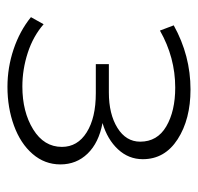

<svg xmlns="http://www.w3.org/2000/svg" viewBox="-28 -498 531 515"><g transform="rotate(90 237.5 -240.5)"><path d="M421 -137Q421 -95 393 -62.5Q365 -30 317 -12.5Q269 5 213 5Q161 5 112 -11.5Q63 -28 26 -58L45 -92Q77 -64 121.5 -49.5Q166 -35 212 -35Q280 -35 327 -64Q374 -93 374 -141Q374 -183 335 -207.5Q296 -232 230 -232H152V-267H228Q286 -267 323 -290Q360 -313 360 -351Q360 -397 319 -421Q278 -445 215 -445Q134 -445 62 -404L48 -441Q129 -486 220 -486Q300 -486 353.5 -451.5Q407 -417 407 -358Q407 -320 380.5 -291.5Q354 -263 310 -250Q363 -240 392 -210Q421 -180 421 -137Z"/></g></svg>

Font: Montserrat Ace
Style: Light
Weight: 300
Designer: Julieta Ulanovsky
Foundry: Julieta Ulanovsky
Version: Version 1